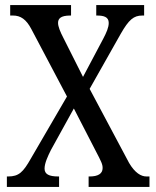

<svg xmlns="http://www.w3.org/2000/svg" viewBox="-20 -734 614 754"><path d="M7 0H212V-41H209C172 -41 155 -50 155 -72C155 -93 168 -121 180 -145L270 -308L355 -143C378 -99 383 -89 383 -74C383 -52 365 -41 332 -41H328V0H567V-41H555C534 -41 510 -55 487 -94L332 -385L454 -601C486 -657 505 -673 539 -673H546V-714H358V-673H360C387 -673 407 -668 407 -644C407 -626 398 -606 386 -583L306 -432L229 -585C216 -610 208 -630 208 -644C208 -660 217 -673 256 -673H259V-714H20V-673H31C61 -673 83 -658 103 -620L243 -355L101 -111C71 -58 54 -41 12 -41H7Z"/></svg>

Font: Noto Serif Khmer Condensed
Style: Regular
Weight: 400
Width: 3
Designer: Danh Hong and the Monotype Design Team
Foundry: Monotype Imaging Inc.
Version: Version 2.004